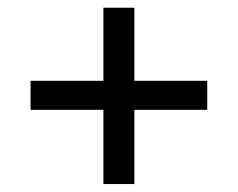

<svg xmlns="http://www.w3.org/2000/svg" viewBox="-20 -599 612 494"><path d="M246.1 -125.5V-316.4H58.6V-391.1H246.1V-579.1H325.7V-391.1H513.2V-316.4H325.7V-125.5Z"/></svg>

Font: Arian AMU Serif
Style: Bold
Weight: 700
Designer: Ruben Hakobyan (Tarumian)
Foundry: Ruben Hakobyan (Tarumian)
Version: Version 1.002